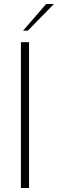

<svg xmlns="http://www.w3.org/2000/svg" viewBox="-20 -945 291 965"><path d="M85 0V-733H126V0ZM96 -791 212 -925H251L120 -791Z"/></svg>

Font: Exo Thin ExtraLight
Style: Regular
Weight: 250
Version: Version 2.000